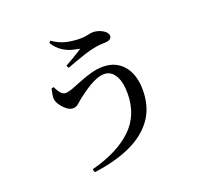

<svg xmlns="http://www.w3.org/2000/svg" viewBox="-147 -986 1294 1227"><g transform="rotate(-20 500.0 -372.5)"><path d="M288 49Q469 2 566.5 -90.5Q664 -183 664 -331Q664 -409 637.5 -453.5Q611 -498 564 -498Q540 -498 513.5 -488Q487 -478 462 -463Q437 -448 415 -432Q393 -416 378 -405Q362 -392 344 -376Q326 -360 305 -360Q286 -360 267 -373.5Q248 -387 233 -406Q218 -425 212 -442Q206 -460 209.5 -482.5Q213 -505 218 -526L234 -530Q241 -514 250 -499.5Q259 -485 270 -476.5Q281 -468 292 -468Q312 -468 343 -479.5Q374 -491 412 -506.5Q450 -522 491.5 -533.5Q533 -545 573 -545Q660 -545 711.5 -484.5Q763 -424 763 -318Q763 -204 707 -124.5Q651 -45 546.5 3.5Q442 52 295 71ZM357 -630Q378 -642 400.5 -655Q423 -668 443 -680.5Q463 -693 477 -702Q458 -706 427 -713.5Q396 -721 363 -742Q330 -763 304 -804L315 -816Q364 -782 411 -772.5Q458 -763 499 -763Q530 -763 552.5 -768.5Q575 -774 588 -774Q610 -774 632 -766Q654 -758 669.5 -744.5Q685 -731 685 -714Q685 -702 674.5 -694Q664 -686 643 -685Q628 -685 604 -683Q580 -681 559 -676Q531 -671 495 -659Q459 -647 424.5 -634.5Q390 -622 366 -613Z"/></g></svg>

Font: Noto Serif JP ExtraLight SemiBold
Style: Regular
Weight: 600
Version: Version 2.003-H1;hotconv 1.1.1;makeotfexe 2.6.0